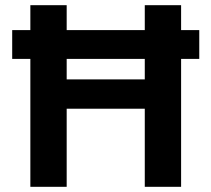

<svg xmlns="http://www.w3.org/2000/svg" viewBox="-20 -720 815 740"><path d="M27 -493V-604H748V-493ZM538 0V-700H678V0ZM97 0V-700H237V0ZM219 -301V-414H561V-301Z"/></svg>

Font: DM Sans 9pt ExtraBold
Style: Regular
Weight: 800
Version: Version 4.004;gftools[0.9.30]